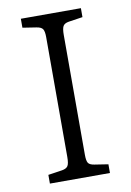

<svg xmlns="http://www.w3.org/2000/svg" viewBox="-81 -751 547 803"><g transform="rotate(-10 192.5 -350.0)"><path d="M65 0V-37L125 -46Q143 -49 149.5 -59Q156 -69 156 -97V-606Q156 -631 149.5 -640.5Q143 -650 123 -653L65 -662V-700H320V-662L260 -653Q242 -650 236 -639.5Q230 -629 230 -602V-93Q230 -68 236 -58.5Q242 -49 262 -46L320 -37V0Z"/></g></svg>

Font: Literata 12pt Light
Style: Regular
Weight: 300
Designer: Latin by Veronika Burian and Jose Scaglione. Greek by Irene Vlachou. Cyrillic by Vera Evstafieva.
Foundry: TypeTogether
Version: Version 3.002